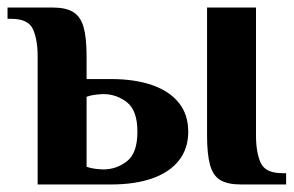

<svg xmlns="http://www.w3.org/2000/svg" viewBox="-21 -490 780 510"><path d="M79 0V-340Q79 -385 66.5 -412.5Q54 -440 9 -440H-1V-470H119Q154 -470 173.5 -458Q193 -446 201 -418Q209 -390 209 -340V-280H274Q337 -280 383 -264Q429 -248 454 -217Q479 -186 479 -140Q479 -95 454 -63.5Q429 -32 383 -16Q337 0 274 0ZM254 -40Q288 -40 316 -61.5Q344 -83 344 -140Q344 -197 316 -218.5Q288 -240 254 -240Q246 -240 233 -238.5Q220 -237 209 -233V-47Q220 -43 233 -41.5Q246 -40 254 -40ZM619 0Q584 0 564.5 -11.5Q545 -23 537 -51.5Q529 -80 529 -130V-470H659V-130Q659 -85 671.5 -57.5Q684 -30 729 -30H739V0Z"/></svg>

Font: El Messiri
Style: Regular
Weight: 400
Designer: Mohamed Gaber
Foundry: Kief Type Foundry
Version: Version 2.020